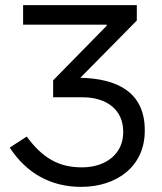

<svg xmlns="http://www.w3.org/2000/svg" viewBox="-20 -720 632 748"><path d="M296 8C434 8 544 -71 544 -210V-213C544 -364 432 -414 293 -417L513 -640V-700H70V-624H396V-620L187 -407V-341H302C398 -341 460 -290 460 -208V-204C460 -122 394 -68 299 -68C209 -68 146 -104 84 -188L18 -145C83 -45 178 8 296 8Z"/></svg>

Font: Fixel Display Regular
Style: Regular
Weight: 400
Designer: AlfaBravo + MacPaw
Foundry: Kyrylo Tkachov, Marchela Mozhyna, Serhii Makarenko, Maria Weinstein, Zakhar Kryvoshyya
Version: Version 1.211